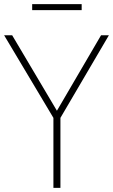

<svg xmlns="http://www.w3.org/2000/svg" viewBox="-31 -911 548 931"><path d="M228 0V-339.5L-11 -740H28L245 -374L459 -740H497L262 -339.5V0ZM125 -862V-891H365V-862Z"/></svg>

Font: Encode Sans Condensed Condensed Thin
Style: Regular
Weight: 100
Width: 3
Designer: Multiple Designers
Foundry: Impallari Type
Version: Version 3.000; ttfautohint (v1.8.3) -l 8 -r 50 -G 200 -x 14 